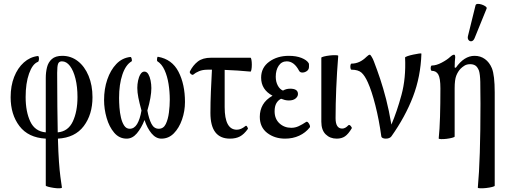

<svg xmlns="http://www.w3.org/2000/svg" viewBox="-20 -719 2662 1011"><path d="M306 268Q307 272 294 272.5Q281 273 264 270.5Q247 268 234 264.5Q221 261 221 258V11Q129 6 82.5 -55Q36 -116 36 -207Q36 -267 54.5 -314Q73 -361 105.5 -390Q138 -419 179 -424Q183 -425 184.5 -417.5Q186 -410 184.5 -402Q183 -394 179 -393Q151 -382 133 -331.5Q115 -281 115 -208Q115 -131 139.5 -79Q164 -27 221 -22V-309Q221 -338 227.5 -364.5Q234 -391 253 -408Q272 -425 308 -425Q354 -425 390 -397Q426 -369 446.5 -319.5Q467 -270 467 -207Q467 -116 421 -55Q375 6 285 11Q287 86 290.5 133.5Q294 181 298 211.5Q302 242 306 268ZM281 -335Q281 -234 282 -157Q283 -80 284 -22Q339 -27 363.5 -79.5Q388 -132 388 -208Q388 -262 377.5 -304.5Q367 -347 348.5 -371.5Q330 -396 306 -396Q291 -396 286 -383.5Q281 -371 281 -335Z M647 11Q608 11 581.5 -20Q555 -51 541.5 -98Q528 -145 528 -192Q528 -251 545 -300.5Q562 -350 592.5 -382Q623 -414 666 -419Q671 -420 673.5 -409Q676 -398 673 -396Q642 -378 624.5 -326.5Q607 -275 607 -203Q607 -181 609 -153Q611 -125 617 -99.5Q623 -74 634 -57.5Q645 -41 663 -41Q687 -41 702 -66Q717 -91 725 -137Q714 -177 708.5 -205Q703 -233 703 -256Q703 -275 707 -294.5Q711 -314 719.5 -328Q728 -342 740 -342Q753 -342 761 -328.5Q769 -315 773 -295Q777 -275 777 -255Q777 -209 756 -137Q764 -93 777.5 -67Q791 -41 816 -41Q841 -41 853 -66Q865 -91 869.5 -126.5Q874 -162 874 -194Q874 -236 867.5 -277Q861 -318 846.5 -350Q832 -382 808 -397Q806 -399 807 -410Q808 -421 812 -420Q886 -407 920 -341Q954 -275 954 -182Q954 -134 938.5 -89.5Q923 -45 895.5 -17Q868 11 830 11Q801 11 778 -16.5Q755 -44 741 -87Q724 -44 700.5 -16.5Q677 11 647 11Z M1191 11Q1088 11 1088 -124Q1088 -180 1090.5 -237.5Q1093 -295 1096 -352H1072Q1047 -352 1028 -344Q1009 -336 999 -327Q994 -322 985.5 -329Q977 -336 980 -343Q996 -375 1021.5 -395Q1047 -415 1091 -415H1299Q1302 -415 1304 -404Q1306 -393 1306 -378.5Q1306 -364 1304 -353Q1302 -342 1299 -342Q1265 -345 1231 -347.5Q1197 -350 1163 -351V-155Q1163 -36 1227 -36Q1249 -36 1272 -55Q1277 -60 1282 -51Q1287 -42 1285 -40Q1265 -12 1243.5 -0.5Q1222 11 1191 11Z M1481 11Q1426 11 1387 -19Q1348 -49 1348 -104Q1348 -139 1364 -167Q1380 -195 1415 -215Q1355 -247 1355 -310Q1355 -363 1397.5 -394Q1440 -425 1501 -425Q1540 -425 1567.5 -414Q1595 -403 1605 -387Q1607 -384 1607 -378.5Q1607 -373 1607 -367Q1607 -353 1596 -345Q1585 -337 1572 -337Q1560 -337 1555 -346Q1529 -396 1490 -396Q1463 -396 1447.5 -373Q1432 -350 1432 -315Q1432 -289 1442.5 -269Q1453 -249 1470 -242Q1487 -252 1508 -252Q1549 -252 1549 -224Q1549 -211 1536.5 -200.5Q1524 -190 1501 -190Q1490 -190 1480 -192.5Q1470 -195 1460 -199Q1444 -191 1435 -175Q1426 -159 1426 -133Q1426 -93 1451.5 -69.5Q1477 -46 1514 -46Q1534 -46 1552.5 -54.5Q1571 -63 1592 -77Q1597 -80 1602.5 -74Q1608 -68 1611 -60Q1614 -52 1611 -48Q1589 -20 1555.5 -4.5Q1522 11 1481 11Z M1753 11Q1718 11 1695 -11.5Q1672 -34 1672 -78V-415Q1672 -418 1685.5 -421.5Q1699 -425 1717 -427Q1735 -429 1748 -428.5Q1761 -428 1761 -425Q1754 -338 1750.5 -253.5Q1747 -169 1747 -97Q1747 -42 1782 -42Q1798 -42 1814 -59Q1819 -64 1826.5 -56Q1834 -48 1832 -43Q1814 -13 1796.5 -1Q1779 11 1753 11Z M2011 11Q2002 11 1995.5 8Q1989 5 1988 0Q1976 -88 1956.5 -164.5Q1937 -241 1917 -285Q1901 -321 1883.5 -336.5Q1866 -352 1831 -352Q1827 -352 1825.5 -360Q1824 -368 1825.5 -376Q1827 -384 1831 -384Q1874 -384 1910 -420Q1921 -431 1928 -431Q1930 -431 1937 -420Q1944 -409 1949 -395Q1966 -351 1982 -303Q1998 -255 2013 -197Q2028 -139 2041 -63Q2070 -131 2094 -219Q2118 -307 2113 -416Q2113 -419 2126 -423.5Q2139 -428 2156 -431.5Q2173 -435 2186 -437Q2199 -439 2199 -436Q2195 -315 2154.5 -209.5Q2114 -104 2041 -1Q2032 11 2011 11Z M2496 269Q2503 195 2506.5 84.5Q2510 -26 2510 -173Q2510 -247 2509 -287.5Q2508 -328 2502 -347Q2494 -367 2483 -374Q2472 -381 2456 -381Q2438 -381 2426 -373.5Q2414 -366 2405 -357Q2391 -342 2382.5 -320.5Q2374 -299 2374 -254V0Q2374 3 2361 6.5Q2348 10 2331.5 12Q2315 14 2302.5 13.5Q2290 13 2290 10Q2295 -36 2297 -104Q2299 -172 2299 -254Q2299 -307 2288 -326.5Q2277 -346 2254 -346Q2250 -346 2248.5 -353Q2247 -360 2248.5 -367Q2250 -374 2254 -374Q2277 -374 2305.5 -389Q2334 -404 2350 -419Q2363 -431 2371 -431Q2377 -431 2377 -417Q2376 -406 2375 -395Q2374 -384 2374 -364L2380 -362Q2424 -425 2479 -425Q2510 -425 2533.5 -408Q2557 -391 2570 -360Q2585 -323 2585 -232V259Q2585 262 2571.5 265.5Q2558 269 2540 271Q2522 273 2509 272.5Q2496 272 2496 269ZM2479 -518Q2473 -504 2463.5 -502Q2454 -500 2447.5 -508Q2441 -516 2444 -529L2484 -691Q2486 -698 2495.5 -698.5Q2505 -699 2517 -695Q2529 -691 2537 -685Q2545 -679 2542 -673Z"/></svg>

Font: Junicode Two Beta Condensed
Style: Regular
Weight: 400
Width: 3
Designer: Peter S. Baker
Foundry: Briery Creek Software
Version: Version 1.053; ttfautohint (v1.8.4)